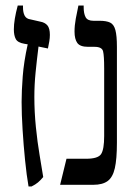

<svg xmlns="http://www.w3.org/2000/svg" viewBox="-20 -667 484 693"><path d="M83 6Q76 -34 70.5 -88.5Q65 -143 61.5 -199Q58 -255 58 -299Q58 -338 62 -391Q66 -444 80 -507L68 -509Q44 -513 37 -526Q30 -539 30 -561Q30 -578 33.5 -599.5Q37 -621 44 -647H63V-640Q63 -622 69 -610.5Q75 -599 90 -597L125 -589Q142 -586 151 -575.5Q160 -565 160 -541Q160 -530 158 -518Q156 -506 153 -492L119 -499Q113 -451 108.5 -406Q104 -361 104 -317Q104 -263 109.5 -208.5Q115 -154 123 -107Q131 -60 136 -28Q126 -16 117 -8.5Q108 -1 94 6Z M197 0 220 -94H291Q334 -94 345 -111Q356 -128 356 -176V-420Q356 -466 352 -482Q348 -498 321 -498H298Q269 -498 259 -512Q249 -526 249 -553Q249 -575 253.5 -599.5Q258 -624 263 -647H282V-641Q282 -618 289 -605Q296 -592 317 -592H339Q364 -592 377.5 -585.5Q391 -579 396.5 -558.5Q402 -538 402 -498V-152Q402 -93 394.5 -60Q387 -27 368.5 -13.5Q350 0 317 0Z"/></svg>

Font: Noto Serif Hebrew ExtraCondensed Medium
Style: Regular
Weight: 500
Width: 2
Designer: Monotype Design Team
Foundry: Monotype Imaging Inc.
Version: Version 2.004; ttfautohint (v1.8.4.7-5d5b)